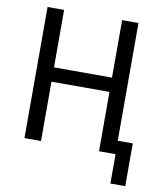

<svg xmlns="http://www.w3.org/2000/svg" viewBox="-93 -782 881 1017"><g transform="rotate(10 347.5 -273.5)"><path d="M570 158V0H484V-72H650V158ZM80 0V-705H169V-396H481V-705H569V0H481V-319H169V0Z"/></g></svg>

Font: Nunito Sans 10pt Condensed Medium
Style: Regular
Weight: 500
Width: 3
Designer: Vernon Adams
Foundry: Vernon Adams
Version: Version 3.101;gftools[0.9.27]